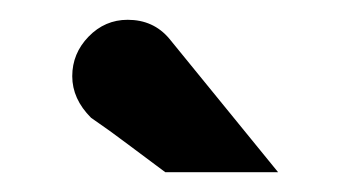

<svg xmlns="http://www.w3.org/2000/svg" viewBox="-20 -748 354 194"><path d="M147 -574Q128 -588 109.5 -602Q91 -616 72 -629Q53 -648 53 -671Q53 -694 69.5 -711Q86 -728 109 -728Q135 -728 151 -709L261 -574Z"/></svg>

Font: Atkinson Hyperlegible
Style: Bold
Weight: 700
Designer: Elliott Scott, Megan Eiswerth, Linus Boman, Theodore Petrosky
Foundry: Braille Institute
Version: Version 1.006; ttfautohint (v1.8.3)